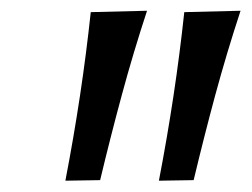

<svg xmlns="http://www.w3.org/2000/svg" viewBox="-20 -764 456 348"><path d="M98.5 -436.5Q128.5 -592 144.5 -742L246.5 -744.5Q221.5 -668.5 200.8 -591.8Q180 -515 161.5 -437.5ZM268 -436.5Q298 -592 314 -742L416 -744.5Q391 -668.5 370.2 -591.8Q349.5 -515 331 -437.5Z"/></svg>

Font: Commissioner Flair
Style: Italic
Weight: 400
Italic angle: -12°
Designer: Kostas Bartsokas
Foundry: Kostas Bartsokas
Version: Version 1.000; ttfautohint (v1.8.3)